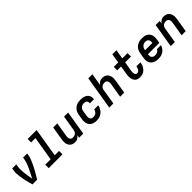

<svg xmlns="http://www.w3.org/2000/svg" viewBox="412 -2352 3976 3976"><g transform="rotate(-45 2400.0 -363.5)"><path d="M175 0Q164 -38 154 -76.5Q144 -115 135 -154Q126 -193 118.5 -232.5Q111 -272 106 -312.5Q101 -353 99 -394Q97 -435 104 -477L113 -530H232L224 -477Q215 -427 217.5 -377.5Q220 -328 225 -280Q230 -232 238 -184.5Q246 -137 255 -89Q272 -121 289 -152.5Q306 -184 321.5 -216Q337 -248 352 -280Q367 -312 380.5 -344.5Q394 -377 405 -410Q416 -443 422 -477L431 -530H550L542 -477Q535 -435 519 -394Q503 -353 484.5 -312.5Q466 -272 445.5 -232.5Q425 -193 403.5 -154Q382 -115 359 -76.5Q336 -38 313 0Z M652 0V-101H809L897 -634H770V-735H1033L928 -101H1055V0Z M1419 8Q1390 8 1362.5 0Q1335 -8 1314 -25Q1293 -42 1280 -66.5Q1267 -91 1261.5 -118Q1256 -145 1257.5 -174.5Q1259 -204 1263 -233L1313 -530H1432L1381 -217Q1378 -202 1377.5 -187Q1377 -172 1379 -158Q1381 -144 1387.5 -131Q1394 -118 1404.5 -109Q1415 -100 1429 -96.5Q1443 -93 1458 -93Q1478 -93 1498.5 -99Q1519 -105 1535.5 -118.5Q1552 -132 1561.5 -151Q1571 -170 1574 -190L1631 -530H1750L1663 0H1543L1554 -67Q1543 -50 1528 -35Q1513 -20 1495.5 -9.5Q1478 1 1458 4.5Q1438 8 1419 8Z M2055 8Q2031 8 2007 5Q1983 2 1961.5 -5.5Q1940 -13 1921.5 -26Q1903 -39 1888.5 -56Q1874 -73 1865.5 -94Q1857 -115 1853 -138Q1849 -161 1850 -185Q1851 -209 1855 -233L1874 -343Q1878 -370 1888 -397Q1898 -424 1915 -447.5Q1932 -471 1956 -489.5Q1980 -508 2006.5 -519Q2033 -530 2061 -534Q2089 -538 2116 -538Q2144 -538 2171.5 -534.5Q2199 -531 2224.5 -521.5Q2250 -512 2271 -496Q2292 -480 2305 -457.5Q2318 -435 2323 -407.5Q2328 -380 2323 -353Q2323 -351 2322.5 -349.5Q2322 -348 2322 -346H2203Q2203 -347 2203.5 -347.5Q2204 -348 2204 -349Q2207 -368 2202 -386Q2197 -404 2184 -416Q2171 -428 2153 -432.5Q2135 -437 2116 -437Q2094 -437 2071.5 -430Q2049 -423 2031.5 -407Q2014 -391 2004 -370Q1994 -349 1991 -327L1973 -217Q1969 -194 1970 -171Q1971 -148 1981.5 -129.5Q1992 -111 2012 -102Q2032 -93 2055 -93Q2076 -93 2097 -99Q2118 -105 2135.5 -119.5Q2153 -134 2163.5 -154Q2174 -174 2178 -195H2297Q2292 -167 2281 -140.5Q2270 -114 2253.5 -90Q2237 -66 2214 -46.5Q2191 -27 2164.5 -14.5Q2138 -2 2110 3Q2082 8 2055 8Z M2425 0 2546 -735H2666L2621 -463Q2633 -480 2647.5 -495Q2662 -510 2680 -520.5Q2698 -531 2717.5 -534.5Q2737 -538 2756 -538Q2785 -538 2812.5 -530Q2840 -522 2861 -505Q2882 -488 2895 -463.5Q2908 -439 2913.5 -412Q2919 -385 2918 -355.5Q2917 -326 2912 -297L2863 0H2743L2795 -313Q2797 -328 2798 -343Q2799 -358 2796.5 -372Q2794 -386 2787.5 -399Q2781 -412 2770.5 -421Q2760 -430 2746 -433.5Q2732 -437 2717 -437Q2697 -437 2676.5 -431Q2656 -425 2639.5 -411.5Q2623 -398 2613.5 -379Q2604 -360 2601 -340L2545 0Z M3320 8Q3290 8 3262 0Q3234 -8 3213.5 -27Q3193 -46 3181.5 -71.5Q3170 -97 3165.5 -126Q3161 -155 3162.5 -185Q3164 -215 3169 -245L3200 -429H3087V-530H3217L3250 -735H3370L3336 -530H3490V-429H3320L3286 -228Q3284 -214 3282.5 -200Q3281 -186 3281.5 -172Q3282 -158 3284.5 -144Q3287 -130 3293 -118.5Q3299 -107 3311 -100Q3323 -93 3337 -93Q3349 -93 3361.5 -97.5Q3374 -102 3383.5 -110.5Q3393 -119 3400 -130.5Q3407 -142 3412 -153.5Q3417 -165 3420.5 -177Q3424 -189 3426 -201Q3426 -202 3426 -203.5Q3426 -205 3427 -207H3545Q3545 -204 3544.5 -201.5Q3544 -199 3544 -196Q3539 -169 3530 -143.5Q3521 -118 3506.5 -94Q3492 -70 3471 -49.5Q3450 -29 3425.5 -15.5Q3401 -2 3374 3Q3347 8 3320 8Z M3860 8Q3836 8 3812 5Q3788 2 3766 -5.5Q3744 -13 3725 -25.5Q3706 -38 3691 -55Q3676 -72 3666.5 -93Q3657 -114 3653 -137Q3649 -160 3650 -184.5Q3651 -209 3655 -233L3674 -343Q3678 -371 3688 -398Q3698 -425 3716 -448.5Q3734 -472 3758 -490Q3782 -508 3809 -519Q3836 -530 3864.5 -534Q3893 -538 3920 -538Q3952 -538 3983 -532.5Q4014 -527 4040.5 -512Q4067 -497 4086 -474Q4105 -451 4115 -422Q4125 -393 4125 -361Q4125 -329 4120 -297L4106 -215H3772Q3768 -192 3770 -169Q3772 -146 3784 -128Q3796 -110 3816.5 -101.5Q3837 -93 3860 -93Q3877 -93 3894.5 -95.5Q3912 -98 3928.5 -105.5Q3945 -113 3958 -126.5Q3971 -140 3976 -158H4095Q4085 -120 4062.5 -87Q4040 -54 4006.5 -31.5Q3973 -9 3935 -0.5Q3897 8 3860 8ZM3789 -315H4003Q4007 -338 4005 -360.5Q4003 -383 3992 -401.5Q3981 -420 3961 -428.5Q3941 -437 3918 -437Q3903 -437 3888 -434.5Q3873 -432 3859 -425Q3845 -418 3832.5 -407.5Q3820 -397 3811.5 -383.5Q3803 -370 3798 -355.5Q3793 -341 3791 -327Z M4225 0 4313 -530H4432L4421 -463Q4433 -480 4447.5 -495Q4462 -510 4480 -520.5Q4498 -531 4517.5 -534.5Q4537 -538 4556 -538Q4585 -538 4612.5 -530Q4640 -522 4661 -505Q4682 -488 4695 -463.5Q4708 -439 4713.5 -412Q4719 -385 4718 -355.5Q4717 -326 4712 -297L4663 0H4543L4595 -313Q4597 -328 4598 -343Q4599 -358 4596.5 -372Q4594 -386 4587.5 -399Q4581 -412 4570.5 -421Q4560 -430 4546 -433.5Q4532 -437 4517 -437Q4497 -437 4476.5 -431Q4456 -425 4439.5 -411.5Q4423 -398 4413.5 -379Q4404 -360 4401 -340L4345 0Z"/></g></svg>

Font: Iosevka Curly Extended Oblique
Style: Bold
Weight: 700
Width: 7
Italic angle: -9°
Monospace: yes
Designer: Belleve Invis
Foundry: Belleve Invis
Version: Version 11.1.0; ttfautohint (v1.8.3)